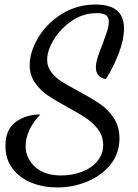

<svg xmlns="http://www.w3.org/2000/svg" viewBox="-20 -740 607 847"><path d="M4 -96Q4 -170 50 -202.5Q96 -235 158 -235Q126 -202 109.5 -166Q93 -130 93 -96Q93 -42 134.5 -4Q176 34 250 34Q297 34 339.5 18.5Q382 3 408.5 -28Q435 -59 435 -101Q435 -138 414 -167Q393 -196 362.5 -217Q332 -238 280 -266Q225 -296 191 -319Q157 -342 134 -375.5Q111 -409 111 -453Q111 -510 148 -573Q185 -636 252 -678Q319 -720 402 -720Q527 -720 527 -615Q527 -564 502.5 -501.5Q478 -439 447 -391Q403 -400 403 -442Q403 -461 410.5 -485.5Q418 -510 432 -544Q446 -582 453 -604Q460 -626 460 -644Q460 -663 448.5 -672.5Q437 -682 407 -682Q347 -682 297 -648Q247 -614 217.5 -565.5Q188 -517 188 -476Q188 -446 206 -422Q224 -398 251.5 -380.5Q279 -363 326 -338Q385 -306 420.5 -282Q456 -258 481.5 -220Q507 -182 507 -129Q507 -63 467.5 -14Q428 35 364.5 61Q301 87 233 87Q172 87 120 66.5Q68 46 36 4.5Q4 -37 4 -96Z"/></svg>

Font: Dancing Script
Style: Bold
Weight: 700
Designer: Pablo Impallari
Foundry: Pablo Impallari
Version: Version 2.000